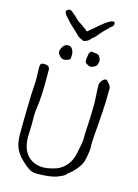

<svg xmlns="http://www.w3.org/2000/svg" viewBox="-154 -1144 887 1237"><g transform="rotate(15 290.0 -525.5)"><path d="M176.8 -831.1Q188.5 -839.8 200.2 -839.8Q204.1 -839.8 213.9 -837.9Q222.7 -835.9 232.4 -819.3Q239.3 -805.7 240.2 -793.9Q240.2 -780.3 240.2 -777.3Q240.2 -763.7 237.3 -757.8Q230.5 -751 219.7 -748Q209 -744.1 198.2 -744.1H193.4Q179.7 -746.1 168.9 -758.3Q158.2 -770.5 154.3 -781.2Q154.3 -793 160.2 -806.6Q166 -821.3 176.8 -831.1ZM346.7 -830.1Q350.6 -836.9 353.5 -838.9Q356.4 -838.9 359.4 -838.9Q363.3 -838.9 368.2 -837.9Q394.5 -835.9 402.3 -832Q409.2 -828.1 415 -817.4Q421.9 -806.6 421.9 -794.9Q421.9 -786.1 417 -770.5Q413.1 -756.8 396.5 -751V-750Q382.8 -744.1 375 -744.1Q374 -744.1 368.2 -744.1Q364.3 -745.1 350.6 -752.9Q340.8 -758.8 338.9 -762.7Q336.9 -767.6 336.9 -777.3V-788.1Q336.9 -788.1 336.9 -788.1Q338.9 -800.8 340.8 -813.5Q341.8 -824.2 346.7 -829.1ZM391.6 -980.5Q372.1 -959 360.4 -943.4Q352.5 -934.6 343.8 -928.7Q336.9 -923.8 333 -918.9Q329.1 -913.1 322.3 -907.2Q315.4 -901.4 307.6 -898.4Q300.8 -896.5 296.9 -894.5Q292 -891.6 288.1 -892.6Q286.1 -893.6 279.3 -896.5Q272.5 -899.4 265.1 -903.3Q257.8 -907.2 251 -911.1Q245.1 -916 240.2 -921.9Q236.3 -926.8 221.7 -939.5Q207 -952.1 193.4 -965.8Q178.7 -978.5 157.2 -1003.9L156.2 -1005.9H155.3L152.3 -1008.8Q144.5 -1018.6 138.7 -1024.4Q131.8 -1032.2 129.9 -1043.9Q128.9 -1049.8 132.8 -1054.7Q136.7 -1059.6 140.6 -1060.5Q143.6 -1061.5 146.5 -1062.5Q150.4 -1063.5 152.3 -1063.5Q162.1 -1063.5 172.9 -1053.7Q182.6 -1043.9 193.4 -1036.1Q207 -1024.4 214.8 -1015.6Q223.6 -1005.9 235.4 -1000Q247.1 -993.2 254.9 -987.3L270.5 -975.6Q278.3 -969.7 284.2 -965.8Q288.1 -961.9 291 -959Q292 -958 295.9 -958Q298.8 -961.9 311.5 -972.7L312.5 -973.6Q321.3 -979.5 335 -991.2Q366.2 -1019.5 392.6 -1039.1Q418.9 -1057.6 431.6 -1061.5L440.4 -1062.5Q445.3 -1063.5 448.2 -1061.5H449.2Q455.1 -1057.6 453.1 -1045.9Q451.2 -1035.2 442.4 -1029.3Q439.5 -1028.3 435.5 -1024.4Q431.6 -1019.5 426.8 -1015.6Q421.9 -1009.8 417 -1004.9Q412.1 -1001 410.2 -999Q407.2 -995.1 391.6 -980.5ZM349.6 -3.9Q329.1 2.9 302.7 6.3Q276.4 9.8 251.5 10.7Q226.6 11.7 216.8 11.7Q187.5 11.7 163.1 -4.9Q138.7 -21.5 121.1 -39.1Q99.6 -58.6 86.4 -76.7Q73.2 -94.7 64.9 -113.3Q56.6 -131.8 53.2 -153.3Q49.8 -174.8 48.8 -202.1Q48.8 -280.3 50.8 -361.3Q52.7 -491.2 57.6 -543Q58.6 -553.7 58.6 -564.9Q58.6 -576.2 58.6 -589.8Q58.6 -604.5 57.6 -619.6Q56.6 -634.8 56.6 -652.3Q56.6 -667 60.5 -675.3Q64.5 -683.6 82 -683.6Q101.6 -683.6 111.3 -676.8Q121.1 -669.9 121.1 -651.4Q121.1 -606.4 121.1 -560.5Q120.1 -480.5 115.2 -438.5Q113.3 -420.9 111.3 -405.3Q109.4 -389.6 107.4 -374Q105.5 -357.4 105.5 -341.8Q105.5 -337.9 106 -325.7Q106.4 -313.5 106.4 -292Q106.4 -270.5 105 -248Q103.5 -225.6 103.5 -205.1Q103.5 -169.9 111.8 -139.6Q120.1 -109.4 138.2 -86.9Q156.2 -64.5 184.1 -51.3Q211.9 -38.1 250 -38.1Q258.8 -38.1 273.4 -40Q288.1 -42 303.2 -45.9Q318.4 -49.8 333 -54.7Q347.7 -59.6 357.4 -66.4Q394.5 -87.9 415 -125Q431.6 -153.3 440.4 -204.1Q442.4 -214.8 444.8 -226.1Q447.3 -237.3 449.2 -251Q451.2 -260.7 452.1 -270.5Q453.1 -280.3 453.1 -291Q453.1 -303.7 453.1 -314.5Q453.1 -325.2 454.1 -335Q457 -380.9 459 -426.8Q460.9 -472.7 460.9 -519.5Q460.9 -535.2 459 -566.4L457 -597.7Q455.1 -628.9 455.1 -644.5Q455.1 -649.4 458.5 -657.2Q461.9 -665 467.3 -672.4Q472.7 -679.7 479.5 -684.6Q486.3 -689.5 492.2 -689.5Q499 -689.5 503.9 -684.6Q505.9 -682.6 507.3 -680.2Q508.8 -677.7 510.7 -676.8Q519.5 -667 522.9 -661.1Q526.4 -655.3 530.3 -645.5Q531.2 -643.6 531.2 -641.6Q531.2 -640.6 530.8 -639.2Q530.3 -637.7 530.3 -634.8Q530.3 -540 525.4 -475.6Q514.6 -331.1 513.7 -319.3Q512.7 -302.7 511.7 -288.1Q510.7 -273.4 510.7 -259.8Q510.7 -253.9 511.2 -248.5Q511.7 -243.2 511.7 -236.3Q511.7 -227.5 509.3 -210.4Q506.8 -193.4 503.4 -175.3Q500 -157.2 495.1 -141.6Q492.2 -132.8 484.4 -120.1L479.5 -112.3L477.5 -109.4Q475.6 -106.4 473.6 -103Q471.7 -99.6 469.7 -97.7Q460.9 -87.9 453.1 -78.1Q439.5 -62.5 435.5 -60.5Q429.7 -55.7 423.8 -50.8Q414.1 -44.9 412.1 -42Q404.3 -29.3 385.7 -19.5Z"/></g></svg>

Font: ToneOZ-Zhuyin-Tsuipita-TC
Style: Regular
Weight: 400
Designer: ÂÆ£ÂøóÂáåJeffrey Xuan(jeffreyx@gmail.com, ToneOZ.com) ÈòøÂù§(cjkFonts)
Foundry: ToneOZ
Version: Version 0.240710